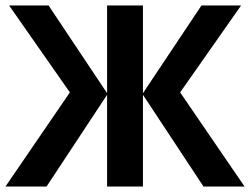

<svg xmlns="http://www.w3.org/2000/svg" viewBox="-20 -683 915 703"><path d="M235.8 -344.7 13.2 -663.1H157.7L372.1 -341.8V-663.1H503.4V-341.8L717.8 -663.1H862.8L639.6 -344.7L875.5 0H725.1L503.4 -335.9V0H372.1V-335.9L150.4 0H0Z"/></svg>

Font: Bpm'online Open Sans
Style: Bold
Weight: 700
Foundry: Ascender Corporation
Version: Version 1.10